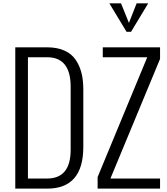

<svg xmlns="http://www.w3.org/2000/svg" viewBox="-20 -1121 993 1141"><path d="M758.8 -932.1H731.9L629.9 -1101.1H699.2L746.1 -984.9L792 -1101.1H860.8ZM931.2 0H560.1V-68.8L855 -780.8H590.8V-839.8H931.2V-771L636.2 -60.1H931.2ZM259.8 0H70.8V-839.8H259.8Q319.3 -839.8 362.1 -820.8Q404.8 -801.8 429 -766.6Q453.1 -731.4 464.1 -688Q475.1 -644.5 475.1 -589.8V-248Q475.1 0 259.8 0ZM146 -780.8V-60.1H259.8Q399.9 -60.1 399.9 -231V-606Q399.9 -780.8 259.8 -780.8Z"/></svg>

Font: VL Oswald
Style: Light
Weight: 300
Designer: vernon adams
Foundry: vernon adams
Version: Version ; ttfautohint (v0.92.18-e454-dirty) -l 8 -r 50 -G 20